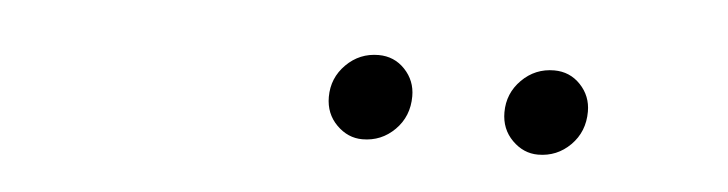

<svg xmlns="http://www.w3.org/2000/svg" viewBox="-24 -727 648 171"><g transform="rotate(5 300.0 -641.0)"><path d="M302 -603Q289 -603 279 -613Q269 -623 269 -638Q269 -655 281 -667Q293 -679 310 -679Q324 -679 333.5 -669Q343 -659 343 -645Q343 -627 331 -615Q319 -603 302 -603ZM459 -603Q446 -603 436 -613Q426 -623 426 -638Q426 -655 438 -667Q450 -679 467 -679Q481 -679 490.5 -669Q500 -659 500 -645Q500 -627 488 -615Q476 -603 459 -603Z"/></g></svg>

Font: Red Hat Display
Style: Italic
Weight: 300
Italic angle: -12°
Designer: Pentagram, MCKL
Foundry: Pentagram, MCKL
Version: Version 1.023